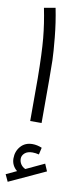

<svg xmlns="http://www.w3.org/2000/svg" viewBox="-111 -703 456 1104"><g transform="rotate(10 117.0 -150.5)"><path d="M64 296.9Q30.8 269.5 30.8 228Q30.8 186.5 56.4 157.5Q82 128.4 125 128.4Q151.9 128.4 180.2 140.1L170.9 180.7Q150.9 175.8 133.3 175.8Q104 175.8 88.1 189.9Q72.3 204.1 72.3 222.2Q72.3 240.2 81.8 254.6Q91.3 269 108.4 276.9L215.8 226.6L233.9 268.6L21.5 366.7L2.4 325.7ZM154.8 -250V0H88.4V-250Q86.9 -397.9 79.1 -481.7Q71.3 -565.4 53.2 -654.8L119.1 -666.5Q135.7 -584 144 -498Q152.3 -412.1 153.6 -366.7Q154.8 -321.3 154.8 -250Z"/></g></svg>

Font: MiladAzad
Style: Regular
Weight: 400
Designer: Reza bakhtiari fard
Foundry: http://font-store.ir
Version: Version:0.0.3;RFB:1.2.5;Building:2016-04-05 21:27:38.277324